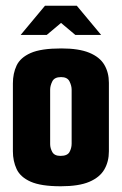

<svg xmlns="http://www.w3.org/2000/svg" viewBox="-20 -645 425 670"><path d="M192 5Q123 5 87 -11Q51 -27 38 -55Q25 -83 25 -117V-354Q25 -389 38 -416.5Q51 -444 87 -460Q123 -476 194 -476Q255 -476 291.5 -461Q328 -446 344 -419Q360 -392 360 -356V-117Q360 -81 344 -53.5Q328 -26 291.5 -10.5Q255 5 192 5ZM191 -101Q215 -101 222.5 -114.5Q230 -128 230 -144V-332Q230 -346 222.5 -361Q215 -376 193 -376Q170 -376 162.5 -361Q155 -346 155 -332V-142Q155 -128 162.5 -114.5Q170 -101 191 -101ZM52 -523 137 -625H248L333 -523H243L193 -565L143 -523Z"/></svg>

Font: Smooch Sans Thin ExtraBold
Style: Regular
Weight: 800
Version: Version 1.010